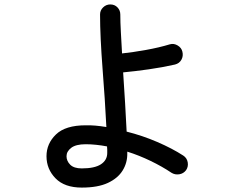

<svg xmlns="http://www.w3.org/2000/svg" viewBox="-20 -807 1040 861"><path d="M346.7 34.2Q269.5 34.2 229 -7.3Q188.5 -48.8 188.5 -106.4Q188.5 -163.1 231 -204.1Q273.4 -245.1 364.3 -245.1Q405.3 -246.1 457 -237.3Q454.1 -295.9 449.7 -363.3Q445.3 -430.7 439.9 -499Q434.6 -567.4 431.6 -630.4Q428.7 -693.4 428.7 -742.2Q428.7 -760.7 442.4 -773.9Q456.1 -787.1 474.6 -787.1Q494.1 -787.1 506.8 -773.9Q519.5 -760.7 519.5 -742.2Q519.5 -708 522 -663.1Q524.4 -618.2 527.3 -567.4Q574.2 -572.3 634.3 -583Q694.3 -593.8 742.2 -608.4Q759.8 -613.3 776.9 -603Q793.9 -592.8 797.9 -575.2Q802.7 -555.7 793.5 -539.1Q784.2 -522.5 764.6 -517.6Q709 -504.9 647 -496.1Q585 -487.3 532.2 -482.4Q537.1 -413.1 541 -344.2Q544.9 -275.4 547.9 -216.8Q618.2 -199.2 685.1 -170.4Q752 -141.6 801.8 -109.4Q818.4 -98.6 821.8 -79.1Q825.2 -59.6 814.5 -43.9Q802.7 -28.3 783.7 -25.4Q764.6 -22.5 749 -32.2Q707 -60.5 655.3 -85.4Q603.5 -110.4 550.8 -127V-121.1Q551.8 -78.1 530.3 -43Q508.8 -7.8 463.9 13.2Q418.9 34.2 346.7 34.2ZM346.7 -51.8Q404.3 -51.8 432.6 -70.3Q460.9 -88.9 460.9 -121.1Q460.9 -127.9 460.9 -135.3Q460.9 -142.6 460 -150.4Q434.6 -155.3 410.6 -157.7Q386.7 -160.2 364.3 -160.2Q320.3 -160.2 299.3 -144Q278.3 -127.9 278.3 -106.4Q278.3 -85 294.9 -68.4Q311.5 -51.8 346.7 -51.8Z"/></svg>

Font: KTXP_ComRound
Style: Medium
Weight: 500
Version: Version 1.01;May 16, 2022;FontCreator 13.0.0.2683 64-bit